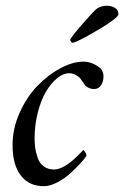

<svg xmlns="http://www.w3.org/2000/svg" viewBox="-20 -638 430 664"><path d="M268.6 -424.8Q300.3 -424.8 329.1 -400.4Q337.9 -388.7 337.9 -374Q337.9 -356 329.3 -343Q320.8 -330.1 304.7 -330.1Q294.4 -330.1 284.4 -335.4Q274.4 -340.8 269.5 -349.6Q262.7 -360.4 258.1 -366.2Q253.4 -372.1 242.7 -378.4Q231.9 -384.8 218.8 -384.8Q198.7 -384.8 177.5 -367.4Q156.2 -350.1 138.9 -320.8Q121.6 -291.5 110.6 -248.5Q99.6 -205.6 99.6 -158.2Q99.6 -141.6 101.8 -126.5Q104 -111.3 110.1 -92.8Q116.2 -74.2 130.9 -63Q145.5 -51.8 167 -51.8Q174.8 -51.8 183.8 -54.7Q192.9 -57.6 200.9 -62Q209 -66.4 217.5 -72.5Q226.1 -78.6 232.7 -84.5Q239.3 -90.3 245.8 -96.7Q252.4 -103 256.6 -107.4Q260.7 -111.8 264.2 -115.2L267.6 -119.1Q270 -119.1 274.7 -111.6Q279.3 -104 279.3 -99.6Q274.4 -91.3 260 -75.2Q245.6 -59.1 225.1 -40.3Q204.6 -21.5 179 -7.8Q153.3 5.9 131.8 5.9Q80.1 5.9 51.8 -31.2Q23.4 -68.4 23.4 -136.7Q23.4 -192.9 47.6 -247.3Q71.8 -301.8 108.2 -339.8Q144.5 -377.9 187.7 -401.4Q231 -424.8 268.6 -424.8ZM230.5 -490.2Q228.5 -490.2 225.6 -493.9Q222.7 -497.6 222.7 -500Q222.7 -505.9 263.9 -553.7Q305.2 -601.6 315.4 -608.4Q329.6 -618.2 351.6 -618.2Q364.3 -618.2 377 -611.1Q389.6 -604 389.6 -588.9Q389.6 -576.2 316.7 -533.2Q243.7 -490.2 230.5 -490.2Z"/></svg>

Font: Crimson
Style: Italic
Weight: 400
Italic angle: -11°
Version: Version 0.8